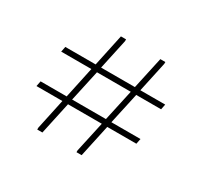

<svg xmlns="http://www.w3.org/2000/svg" viewBox="-144 -898 1160 1097"><g transform="rotate(30 436.0 -350.0)"><path d="M605 -454 560 -248H752L745 -213H553L507 0H473V-12L517 -213H294L248 0H214V-12L257 -213H86L93 -248H265L309 -454H110L117 -489H317L362 -700H396V-688L353 -489H576L622 -700H655V-688L612 -489H776L769 -454ZM569 -454H346L301 -248H524Z"/></g></svg>

Font: Be Vietnam Thin
Style: Regular
Weight: 100
Designer: Gabriel Lam
Foundry: TypeRant
Version: Version 4.000